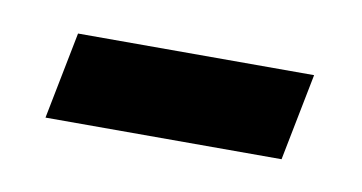

<svg xmlns="http://www.w3.org/2000/svg" viewBox="-28 -353 311 165"><g transform="rotate(10 127.5 -270.0)"><path d="M222 -232 237 -308H31L16 -232Z"/></g></svg>

Font: Noto Sans Display Condensed
Style: Italic
Weight: 400
Width: 3
Designer: Monotype Design team
Foundry: Monotype Imaging Inc.
Version: 1.000